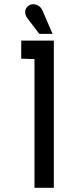

<svg xmlns="http://www.w3.org/2000/svg" viewBox="-20 -893 356 913"><path d="M236 0V-700H81V-614L144 -612V0ZM230 -732 182 -843C170 -872 139 -877 123 -870C100 -860 90 -832 111 -805L167 -732Z"/></svg>

Font: Advent Pro
Style: SemiBold
Weight: 600
Designer: Andreas Kalpakidis
Foundry: Andreas Kalpakidis
Version: Version 2.002 2008